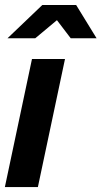

<svg xmlns="http://www.w3.org/2000/svg" viewBox="-22 -761 413 781"><path d="M-2.2 0 108.1 -521H242.4L132.1 0ZM8.5 -605.3 150.1 -740.6H287.8L370.9 -605.3H265.7L209.6 -678.9L121.3 -605.3Z"/></svg>

Font: Red Hat Display
Style: Italic
Weight: 300
Italic angle: -12°
Designer: Pentagram, MCKL
Foundry: Pentagram, MCKL
Version: Version 1.023